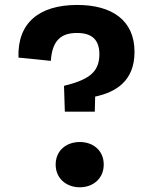

<svg xmlns="http://www.w3.org/2000/svg" viewBox="-20 -762 660 795"><path d="M310.5 13.5C365 13.5 409.5 -22.5 409.5 -80.5C409.5 -139.5 365 -174 310.5 -174C255.5 -174 210.5 -139.5 210.5 -80.5C210.5 -22.5 255.5 13.5 310.5 13.5ZM56.5 -523.5 190.5 -510C196 -593 231.5 -625.5 298.5 -625.5C357.5 -625.5 391.5 -600.5 391.5 -537C391.5 -457 338 -430 245 -406.5L248.5 -299.5H372.5L374 -362C458 -380 537 -425 537 -547C537 -680 441 -741.5 300 -741.5C139.5 -741.5 51.5 -665 56.5 -523.5Z"/></svg>

Font: Monaspace Argon
Style: Bold
Weight: 700
Designer: Riley Cran & the Lettermatic Team
Foundry: Lettermatic
Version: Version 1.000 (Monaspace Argon)